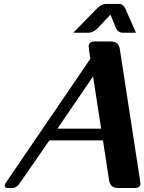

<svg xmlns="http://www.w3.org/2000/svg" viewBox="-20 -946 727 966"><path d="M20 0Q3.4 0 3.4 -12.7Q3.4 -18.1 7.8 -24.4L434.6 -650.4L428.7 -689Q426.3 -705.1 426.3 -711.9Q426.3 -737.3 455.6 -737.3H538.1Q577.1 -737.3 583 -698.2L683.1 -48.3Q686.5 -26.4 686.5 -21Q686.5 0 656.2 0H573.7Q534.7 0 528.8 -39.1L498 -239.7H228.5L79.6 -24.4Q62.5 0 43 0ZM488.8 -298.8 448.2 -561.5 269 -298.8ZM512.7 -926.3H578.1Q600.1 -926.3 610.8 -902.3L664.1 -781.2H600.1Q572.8 -781.2 563 -805.7L535.6 -872.6L473.1 -805.7Q450.2 -781.2 422.4 -781.2H348.6L466.8 -901.9Q490.7 -926.3 512.7 -926.3Z"/></svg>

Font: Cursive Sans
Style: Bold
Weight: 700
Italic angle: -15°
Designer: Wojciech Kalinowski "wmk69" (wmk69@o2.pl)
Foundry: Wojciech Kalinowski "wmk69" (wmk69@o2.pl)
Version: Wersja 3.1.0; 2022-02-18